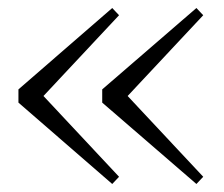

<svg xmlns="http://www.w3.org/2000/svg" viewBox="-20 -511 560 479"><path d="M260 -52 26 -255V-288L260 -491L277 -473L73 -255V-288L277 -70ZM470 -52 235 -255V-288L470 -491L487 -473L283 -255V-288L487 -70Z"/></svg>

Font: Noto Serif HK ExtraLight
Style: Regular
Weight: 200
Designer: Ryoko NISHIZUKA 西塚涼子 (kana & ideographs); Frank Grießhammer (Latin, Greek & Cyrillic); Wenlong ZHANG 张文龙 (bopomofo); San
Foundry: Adobe
Version: Version 2.002-H1;hotconv 1.1.0;makeotfexe 2.6.0